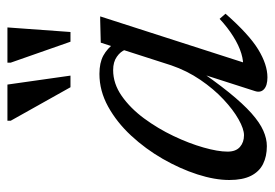

<svg xmlns="http://www.w3.org/2000/svg" viewBox="-129 -583 722 504"><g transform="rotate(-90 232.0 -331.0)"><path d="M245 -23 297 -185H310Q272 -129 241.8 -91.5Q211.5 -54 186.8 -32Q162 -10 141 -0.8Q120 8.5 100.5 8.5Q73.5 8.5 53.5 -1.5Q33.5 -11.5 22.5 -33.2Q11.5 -55 11.5 -90Q11.5 -128 26.2 -173.8Q41 -219.5 67 -264.8Q93 -310 128 -347.8Q163 -385.5 204.2 -408.2Q245.5 -431 290 -431Q319 -431 338 -420.8Q357 -410.5 372.5 -389.5L353.5 -363Q349 -375.5 335.2 -385.2Q321.5 -395 300 -395Q264.5 -395 232.2 -372.5Q200 -350 173.2 -313.8Q146.5 -277.5 127 -236.5Q107.5 -195.5 96.8 -157.8Q86 -120 86 -94.5Q86 -73 98.2 -62.2Q110.5 -51.5 129 -51.5Q145.5 -51.5 170.8 -65.8Q196 -80 223.2 -105.5Q250.5 -131 274.5 -166.2Q298.5 -201.5 312.5 -242.5L372 -427.5L431 -429H441L314.5 -36L306 -54.5Q322 -52 343.5 -58.5Q365 -65 388.5 -79.8Q412 -94.5 434.5 -115.5L448 -100Q394 -38.5 354.2 -14.2Q314.5 10 281 10Q259.5 10 249.8 1Q240 -8 245 -23ZM285.5 -507H255L167 -664V-672.5H262ZM400 -507H374.5L319.5 -664V-672.5H412Z"/></g></svg>

Font: Newsreader 20pt
Style: Italic
Weight: 400
Italic angle: -17°
Version: Version 1.003